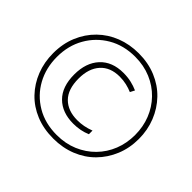

<svg xmlns="http://www.w3.org/2000/svg" viewBox="-165 -937 1160 1160"><g transform="rotate(45 415.5 -357.0)"><path d="M414 8Q331 8 264 -19.5Q197 -47 149 -97Q101 -147 75 -213.5Q49 -280 49 -357Q49 -438 77 -505Q105 -572 155 -621Q205 -670 271.5 -696Q338 -722 416 -722Q497 -722 564.5 -694Q632 -666 680.5 -615.5Q729 -565 755.5 -498.5Q782 -432 782 -356Q782 -278 754.5 -211.5Q727 -145 678 -95.5Q629 -46 561.5 -19Q494 8 414 8ZM414 -22Q488 -22 549.5 -48Q611 -74 656 -120Q701 -166 725 -226.5Q749 -287 749 -357Q749 -427 725 -487.5Q701 -548 656.5 -594Q612 -640 550.5 -666Q489 -692 415 -692Q317 -692 242 -648Q167 -604 124 -528.5Q81 -453 81 -357Q81 -262 122.5 -186.5Q164 -111 239 -66.5Q314 -22 414 -22ZM436 -141Q341 -141 285.5 -196Q230 -251 230 -356Q230 -456 284 -514.5Q338 -573 434 -573Q470 -573 500.5 -566Q531 -559 558 -547L543 -518Q520 -528 492.5 -534.5Q465 -541 434 -541Q354 -541 310 -492Q266 -443 266 -357Q266 -265 312 -219Q358 -173 439 -173Q466 -173 492.5 -178Q519 -183 548 -194V-163Q497 -141 436 -141Z"/></g></svg>

Font: Noto Sans Thai Cond ExtLt
Style: Regular
Weight: 200
Width: 3
Designer: Monotype Design Team
Foundry: Monotype Imaging Inc.
Version: Version 2.002; ttfautohint (v1.8.4.7-5d5b)